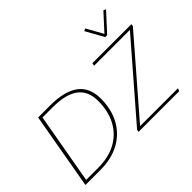

<svg xmlns="http://www.w3.org/2000/svg" viewBox="-177 -1324 1679 1679"><g transform="rotate(-45 663.0 -484.5)"><path d="M47 0 172 -710H320Q498 -710 587.5 -643Q677 -576 677 -439Q677 -306 622.5 -207Q568 -108 468.5 -54Q369 0 233 0ZM83 -27H231Q362 -27 454.5 -78Q547 -129 596.5 -222Q646 -315 646 -441Q646 -563 567 -623Q488 -683 324 -683H199ZM704 0 708 -22 1281 -684H838L843 -710H1326L1322 -688L749 -26H1217L1207 0ZM1084 -792 991 -959 1014 -969 1099 -817 1238 -969 1261 -959 1108 -792Z"/></g></svg>

Font: Livvic Thin
Style: Italic
Weight: 250
Italic angle: -10°
Designer: Jacques Le Bailly, Baron von Fonthausen
Version: Version 1.001; ttfautohint (v1.8.2)